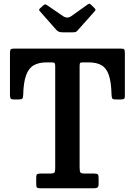

<svg xmlns="http://www.w3.org/2000/svg" viewBox="-20 -1011 724 1031"><path d="M174.5 -22V-59.5Q174.5 -72 179.2 -75.5Q184 -79 196 -79H248.5Q267 -79 271.8 -84Q276.5 -89 276.5 -108V-654.5Q276.5 -667 273.8 -671.5Q271 -676 258.5 -676H230Q188 -676 160.8 -660.2Q133.5 -644.5 119.8 -606Q106 -567.5 104.5 -500Q104 -486.5 100 -481.8Q96 -477 81.5 -477H53.5Q40 -477 36.8 -482.8Q33.5 -488.5 33.5 -501V-723Q33.5 -739.5 36.8 -744.8Q40 -750 57 -750H630Q643.5 -750 647 -745.5Q650.5 -741 650.5 -726.5V-496.5Q650.5 -483 646 -480Q641.5 -477 628 -477H602Q586 -477 582.8 -482.5Q579.5 -488 579 -501.5Q577.5 -569 564.8 -607Q552 -645 525.5 -660.5Q499 -676 456 -676H424Q411.5 -676 409.5 -671.5Q407.5 -667 407.5 -654.5V-111Q407.5 -90.5 412 -84.8Q416.5 -79 436.5 -79H486Q502 -79 505.8 -74Q509.5 -69 509.5 -53.5V-23Q509.5 -7 502.5 -3.5Q495.5 0 480.5 0H198.5Q183.5 0 179 -3.5Q174.5 -7 174.5 -22ZM282 -851 196 -948.5Q190.5 -954 190 -957.8Q189.5 -961.5 195.5 -966.5L213 -982.5Q220.5 -988.5 223.5 -987.8Q226.5 -987 234.5 -982L318.5 -924.5Q341.5 -909 363 -924.5L451 -987Q458 -992 461.8 -990.5Q465.5 -989 471.5 -983L485.5 -969.5Q492 -963 492.8 -959.5Q493.5 -956 487.5 -949.5L397.5 -848.5Q392.5 -842.5 388 -840Q383.5 -837.5 372 -837.5H316.5Q302.5 -837.5 295.2 -841Q288 -844.5 282 -851Z"/></svg>

Font: Besley* Narrow Semi
Style: Regular
Weight: 600
Width: 4
Designer: Owen Earl
Foundry: indestructible type*
Version: Version 3.000; ttfautohint (v1.8.3)